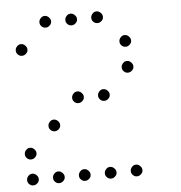

<svg xmlns="http://www.w3.org/2000/svg" viewBox="-49 -720 697 738"><g transform="rotate(-5 300.0 -350.5)"><path d="M149 -673Q141 -673 134.5 -666Q128 -659 128 -651V-649Q128 -641 134.5 -634.5Q141 -628 149 -628H151Q159 -628 166 -634.5Q173 -641 173 -649V-651Q173 -659 166 -666Q159 -673 151 -673ZM249 -673Q241 -673 234.5 -666Q228 -659 228 -651V-649Q228 -641 234.5 -634.5Q241 -628 249 -628H251Q259 -628 266 -634.5Q273 -641 273 -649V-651Q273 -659 266 -666Q259 -673 251 -673ZM349 -673Q341 -673 334.5 -666Q328 -659 328 -651V-649Q328 -641 334.5 -634.5Q341 -628 349 -628H351Q359 -628 366 -634.5Q373 -641 373 -649V-651Q373 -659 366 -666Q359 -673 351 -673ZM49 -573Q41 -573 34.5 -566Q28 -559 28 -551V-549Q28 -541 34.5 -534.5Q41 -528 49 -528H51Q59 -528 66 -534.5Q73 -541 73 -549V-551Q73 -559 66 -566Q59 -573 51 -573ZM449 -573Q441 -573 434.5 -566Q428 -559 428 -551V-549Q428 -541 434.5 -534.5Q441 -528 449 -528H451Q459 -528 466 -534.5Q473 -541 473 -549V-551Q473 -559 466 -566Q459 -573 451 -573ZM449 -473Q441 -473 434.5 -466Q428 -459 428 -451V-449Q428 -441 434.5 -434.5Q441 -428 449 -428H451Q459 -428 466 -434.5Q473 -441 473 -449V-451Q473 -459 466 -466Q459 -473 451 -473ZM249 -373Q241 -373 234.5 -366Q228 -359 228 -351V-349Q228 -341 234.5 -334.5Q241 -328 249 -328H251Q259 -328 266 -334.5Q273 -341 273 -349V-351Q273 -359 266 -366Q259 -373 251 -373ZM349 -373Q341 -373 334.5 -366Q328 -359 328 -351V-349Q328 -341 334.5 -334.5Q341 -328 349 -328H351Q359 -328 366 -334.5Q373 -341 373 -349V-351Q373 -359 366 -366Q359 -373 351 -373ZM149 -273Q141 -273 134.5 -266Q128 -259 128 -251V-249Q128 -241 134.5 -234.5Q141 -228 149 -228H151Q159 -228 166 -234.5Q173 -241 173 -249V-251Q173 -259 166 -266Q159 -273 151 -273ZM49 -173Q41 -173 34.5 -166Q28 -159 28 -151V-149Q28 -141 34.5 -134.5Q41 -128 49 -128H51Q59 -128 66 -134.5Q73 -141 73 -149V-151Q73 -159 66 -166Q59 -173 51 -173ZM49 -73Q41 -73 34.5 -66Q28 -59 28 -51V-49Q28 -41 34.5 -34.5Q41 -28 49 -28H51Q59 -28 66 -34.5Q73 -41 73 -49V-51Q73 -59 66 -66Q59 -73 51 -73ZM149 -73Q141 -73 134.5 -66Q128 -59 128 -51V-49Q128 -41 134.5 -34.5Q141 -28 149 -28H151Q159 -28 166 -34.5Q173 -41 173 -49V-51Q173 -59 166 -66Q159 -73 151 -73ZM249 -73Q241 -73 234.5 -66Q228 -59 228 -51V-49Q228 -41 234.5 -34.5Q241 -28 249 -28H251Q259 -28 266 -34.5Q273 -41 273 -49V-51Q273 -59 266 -66Q259 -73 251 -73ZM349 -73Q341 -73 334.5 -66Q328 -59 328 -51V-49Q328 -41 334.5 -34.5Q341 -28 349 -28H351Q359 -28 366 -34.5Q373 -41 373 -49V-51Q373 -59 366 -66Q359 -73 351 -73ZM449 -73Q441 -73 434.5 -66Q428 -59 428 -51V-49Q428 -41 434.5 -34.5Q441 -28 449 -28H451Q459 -28 466 -34.5Q473 -41 473 -49V-51Q473 -59 466 -66Q459 -73 451 -73Z"/></g></svg>

Font: Doto Rounded Light
Style: Regular
Weight: 300
Monospace: yes
Version: Version 1.000